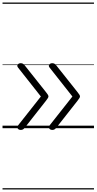

<svg xmlns="http://www.w3.org/2000/svg" viewBox="-20 -1016 765 1522"><path d="M145 14Q134 14 126.5 9Q119 4 118 -4.5Q117 -13 124 -23L304 -251L124 -479Q112 -494 120.5 -504.5Q129 -515 144 -515Q154 -515 161.5 -511Q169 -507 175 -499L345 -285Q355 -272 359.5 -265Q364 -258 364 -251Q364 -246 359.5 -238.5Q355 -231 345 -218L176 -3Q170 5 162.5 9.5Q155 14 145 14ZM395 14Q384 14 376.5 9Q369 4 368 -4.5Q367 -13 374 -23L554 -251L374 -479Q362 -494 370.5 -504.5Q379 -515 394 -515Q404 -515 411.5 -511Q419 -507 425 -499L595 -285Q605 -272 609.5 -265Q614 -258 614 -251Q614 -246 609.5 -238.5Q605 -231 595 -218L426 -3Q420 5 412.5 9.5Q405 14 395 14ZM0 476H725V486H0ZM0 -20H725V0H0ZM0 -505H725V-500H0ZM0 -996H725V-986H0Z"/></svg>

Font: Playwrite PL Guides
Style: Regular
Weight: 400
Designer: Veronika Burian, José Scaglione
Foundry: TypeTogether
Version: Version 1.003